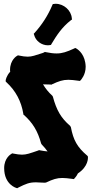

<svg xmlns="http://www.w3.org/2000/svg" viewBox="-20 -973 484 1013"><path d="M443 -149 440 -152C387 -197 367 -234 354 -302L350 -309C302 -350 278 -392 259 -463L256 -468C236 -486 220 -506 207 -528C218 -528 231 -527 247 -527L251 -526L254 -528C291 -545 311 -552 341 -552C355 -552 372 -550 394 -547L401 -546L406 -550C407 -552 432 -577 432 -621C432 -627 431 -635 430 -642C421 -697 384 -716 383 -717L377 -720L371 -717C332 -699 308 -691 279 -691C263 -691 245 -693 221 -698L217 -699L213 -697C210 -695 207 -694 204 -693C166 -681 149 -674 126 -674C113 -674 99 -676 80 -680L75 -681L71 -679C69 -678 33 -658 33 -604C33 -601 33 -598 34 -595C13 -572 10 -550 10 -549V-543L14 -539C63 -494 92 -439 103 -373V-369L107 -366C153 -324 179 -282 197 -216L200 -211C212 -198 223 -186 231 -174C219 -175 206 -177 190 -180L186 -181L182 -179C138 -164 120 -157 96 -157C83 -157 69 -159 49 -163L44 -164L40 -161C38 -160 2 -140 2 -86C2 2 67 19 67 19L71 20L76 17C118 -4 135 -11 170 -11C182 -11 199 -9 216 -9L223 -10C259 -27 280 -34 309 -34C323 -34 340 -32 363 -29L370 -28L374 -33C375 -34 384 -43 391 -58C447 -95 444 -140 444 -144ZM359 -876C356 -918 317 -953 274 -953C271 -953 268 -953 265 -952H259L256 -946C233 -891 201 -842 162 -799L158 -795L160 -789C168 -757 199 -734 233 -734C236 -734 240 -735 243 -735L249 -736L251 -740C278 -785 306 -829 355 -867L360 -870Z"/></svg>

Font: Hanalei Fill
Style: Regular
Weight: 400
Designer: Astigmatic (AOETI)
Foundry: Astigmatic (AOETI)
Version: Version 1.000